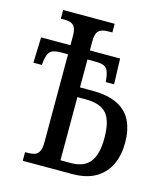

<svg xmlns="http://www.w3.org/2000/svg" viewBox="-108 -796 754 878"><g transform="rotate(15 269.5 -357.0)"><path d="M82 0V-41H96Q113 -41 126.5 -45Q140 -49 148 -63.5Q156 -78 156 -109V-524H125Q100 -524 86 -519Q72 -514 65 -500.5Q58 -487 54 -459L53 -446H13L17 -567H156V-610Q156 -637 149 -650.5Q142 -664 129 -668.5Q116 -673 98 -673H82V-714H326V-673H313Q291 -673 276.5 -668.5Q262 -664 255 -650.5Q248 -637 248 -610V-567H391L395 -446H356L354 -459Q351 -487 344 -500.5Q337 -514 323.5 -519Q310 -524 284 -524H248V-392H304Q380 -392 426 -369Q472 -346 492.5 -303Q513 -260 513 -200Q513 -142 492 -97Q471 -52 427.5 -26Q384 0 314 0ZM297 -47Q360 -47 388 -84Q416 -121 416 -196Q416 -279 386 -312.5Q356 -346 288 -346H248V-47Z"/></g></svg>

Font: Noto Serif ExtraCondensed
Style: Regular
Weight: 400
Width: 2
Designer: Monotype Design Team
Foundry: Monotype Imaging Inc.
Version: Version 2.013